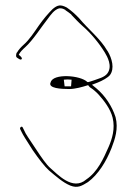

<svg xmlns="http://www.w3.org/2000/svg" viewBox="-20 -706 498 716"><path d="M40 -498C40 -492 43 -491 53 -485C57 -483 60 -484 61 -486C64 -491 55 -497 50 -502C55 -512 64 -521 74 -530C103 -556 133 -604 159 -637C168 -649 182 -670 201 -675H205C213 -675 218 -672 224 -669V-668C231 -663 239 -658 246 -652V-651L267 -629C274 -622 281 -615 289 -608C318 -583 349 -546 371 -510C380 -495 400 -460 381 -433C370 -417 344 -412 332 -407C322 -404 312 -400 310 -400H306C280 -426 177 -433 169 -399V-398H168V-397C161 -377 206 -374 238 -374C261 -374 288 -382 307 -388H309L313 -383L316 -380C326 -374 339 -363 348 -353C367 -332 392 -300 400 -267C410 -226 398 -188 385 -158C366 -115 344 -65 302 -37C251 8 193 -58 168 -79C153 -92 135 -118 112 -153C89 -188 75 -207 71 -218L65 -230C62 -238 53 -231 55 -225L61 -213C64 -206 78 -183 102 -146C127 -110 146 -86 162 -71C188 -49 215 -25 242 -14C270 -3 285 -13 308 -27C346 -55 376 -103 396 -154C409 -188 422 -226 411 -269C398 -310 372 -349 340 -376L323 -390L344 -398C362 -405 383 -417 390 -426C408 -450 398 -488 381 -516L380 -517C354 -562 310 -596 275 -638C261 -653 245 -667 229 -678C206 -690 195 -688 176 -672C158 -654 142 -635 125 -611C109 -588 89 -557 68 -539C58 -530 49 -520 44 -511L42 -509C42 -509 40 -504 40 -498ZM162 -71ZM176 -672ZM218 -409H221C228 -410 236 -410 244 -409H247L245 -384H221ZM229 -678ZM301 -37H302ZM308 -27ZM411 -269Z"/></svg>

Font: Stray Cat
Style: Hl
Weight: 100
Version: Version 1.0